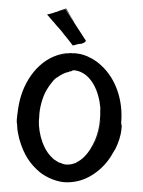

<svg xmlns="http://www.w3.org/2000/svg" viewBox="-57 -870 692 928"><g transform="rotate(5 289.0 -406.5)"><path d="M143 -782C147 -779 145 -780 149 -776C154 -770 155 -771 158 -768C162 -762 164 -761 171 -755C180 -747 181 -744 189 -737C191 -736 217 -711 226 -700C235 -692 245 -680 255 -670C262 -663 262 -662 273 -650C281 -652 279 -651 284 -653C285 -654 286 -654 287 -654C289 -655 293 -657 296 -658V-657C297 -658 299 -658 300 -659L315 -662L327 -668C328 -670 328 -670 332 -671V-673C332 -675 334 -677 335 -678C335 -679 335 -679 334 -679L224 -820L185 -805L225 -821L267 -766C264 -771 229 -816 225 -822C224 -821 223 -821 222 -821L225 -822C244 -796 246 -797 265 -769C273 -758 269 -764 272 -760C267 -769 233 -814 226 -825C191 -811 199 -813 182 -805L173 -802C172 -800 161 -797 152 -793C150 -792 145 -791 137 -788C140 -785 142 -782 143 -782ZM542 -286C541 -286 540 -296 539 -300C539 -405 496 -508 417 -567C305 -655 129 -615 58 -426C107 -558 223 -638 344 -604C353 -602 362 -599 368 -596C324 -616 274 -619 227 -605C118 -573 51 -460 39 -345C36 -320 34 -263 36 -257C40 -243 37 -253 42 -223C42 -222 50 -192 55 -178C85 -99 121 -59 168 -26C182 -16 207 -4 231 3C270 14 298 15 337 6C414 -11 484 -79 514 -154C514 -153 513 -152 513 -151L520 -166C520 -164 520 -162 522 -169C534 -200 543 -234 543 -268C544 -289 543 -282 542 -286ZM333 -608C302 -615 270 -614 241 -607C270 -615 302 -615 333 -608ZM346 -604 349 -603C348 -603 347 -604 346 -604ZM368 -596 375 -593C374 -594 371 -595 368 -596ZM398 -145C430 -197 442 -268 436 -332C435 -343 434 -352 432 -360C440 -288 436 -224 400 -155C385 -127 368 -106 343 -90C342 -88 332 -82 315 -77C281 -68 266 -80 261 -80C256 -79 255 -81 247 -85C227 -95 233 -91 214 -107C162 -153 139 -242 142 -292C139 -332 149 -387 165 -422C178 -451 200 -480 204 -484L203 -482C219 -498 206 -484 213 -490C227 -503 247 -516 266 -521C266 -522 267 -522 268 -523C276 -525 274 -524 277 -525C279 -526 278 -526 279 -527C279 -528 286 -530 289 -531C423 -531 484 -285 398 -145ZM414 -181C428 -213 435 -252 436 -287C434 -245 426 -209 414 -181Z"/></g></svg>

Font: HIVNotRetro
Style: Regular
Weight: 400
Designer: Feorag
Foundry: Feorag
Version: Version 1.000;PS 001.000;hotconv 1.0.88;makeotf.lib2.5.64775